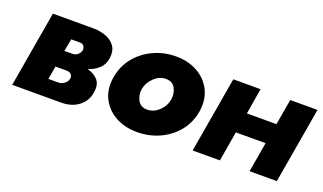

<svg xmlns="http://www.w3.org/2000/svg" viewBox="-56 -777 1837 1093"><g transform="rotate(20 862.5 -230.5)"><path d="M122 -460H372Q412 -459 446 -446Q480 -433 499.5 -405Q519 -377 513 -334Q508 -293 481 -268Q454 -243 416 -231Q455 -221 478.5 -196Q502 -171 496 -124Q490 -69 447.5 -34.5Q405 0 338 0H207H43ZM326 -358H270L256 -283H305Q322 -283 335.5 -294Q349 -305 353 -321Q355 -335 347.5 -346.5Q340 -358 326 -358ZM305 -182H239L225 -102H282Q305 -102 321 -114.5Q337 -127 341 -144Q344 -160 335 -171Q326 -182 305 -182Z M569 -230Q579 -302 621 -356Q663 -410 727 -440.5Q791 -471 866 -471Q939 -471 995 -440Q1051 -409 1079 -354.5Q1107 -300 1098 -230Q1088 -158 1046 -104Q1004 -50 940 -20Q876 10 801 10Q728 10 672 -20.5Q616 -51 587.5 -105.5Q559 -160 569 -230ZM744 -229Q739 -191 755.5 -161Q772 -131 810 -130Q850 -129 882.5 -159Q915 -189 922 -231Q928 -269 911.5 -299.5Q895 -330 857 -331Q817 -332 784.5 -301.5Q752 -271 744 -229Z M1215 -460H1380L1354 -304H1533L1560 -460H1725L1646 0H1481L1512 -181H1332L1301 0H1136Z"/></g></svg>

Font: Jost* Heavy
Style: Italic
Weight: 800
Italic angle: -10°
Version: Version 3.7